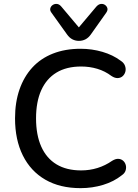

<svg xmlns="http://www.w3.org/2000/svg" viewBox="-20 -967 716 996"><path d="M398 9Q291 9 215 -35Q139 -79 98.5 -160.5Q58 -242 58 -353Q58 -436 81 -502.5Q104 -569 147.5 -616.5Q191 -664 254.5 -689Q318 -714 398 -714Q457 -714 511.5 -698Q566 -682 606 -652Q623 -641 628.5 -625.5Q634 -610 630.5 -596Q627 -582 617 -572.5Q607 -563 591.5 -562Q576 -561 558 -573Q525 -598 485 -610Q445 -622 401 -622Q325 -622 273 -590.5Q221 -559 194 -499Q167 -439 167 -353Q167 -267 194 -206.5Q221 -146 273 -114.5Q325 -83 401 -83Q445 -83 485.5 -95.5Q526 -108 562 -133Q580 -144 594.5 -143Q609 -142 619 -133Q629 -124 632.5 -110.5Q636 -97 631.5 -82.5Q627 -68 612 -58Q571 -25 515 -8Q459 9 398 9ZM389 -755Q371 -755 355.5 -763Q340 -771 328 -788L247 -901Q238 -913 241 -924Q244 -935 254 -941.5Q264 -948 276 -946.5Q288 -945 298 -933L389 -825L480 -933Q491 -945 503 -946.5Q515 -948 524.5 -941.5Q534 -935 537 -924.5Q540 -914 531 -901L451 -788Q439 -771 423.5 -763Q408 -755 389 -755Z"/></svg>

Font: Nunito ExtraLight SemiBold
Style: Regular
Weight: 600
Version: Version 3.602